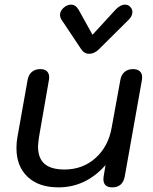

<svg xmlns="http://www.w3.org/2000/svg" viewBox="-20 -798 661 828"><path d="M51 -159Q51 -185 55 -206L99 -453Q103 -476 117.5 -488Q132 -500 154 -500Q173 -500 182.5 -490.5Q192 -481 192 -465Q192 -457 191 -453L148 -206Q144 -176 144 -166Q144 -116 172 -91.5Q200 -67 258 -67Q337 -67 392.5 -117Q448 -167 462 -250L499 -453Q503 -476 517.5 -488Q532 -500 553 -500Q572 -500 582.5 -491Q593 -482 593 -464Q593 -457 592 -453L518 -37Q509 10 464 10Q445 10 435.5 1Q426 -8 426 -25Q426 -33 427 -37L435 -86Q350 10 232 10Q147 10 99 -35.5Q51 -81 51 -159ZM330 -586 246 -712Q239 -722 239 -734Q239 -754 261 -770Q275 -778 286 -778Q306 -778 319 -756L379 -648L478 -756Q499 -778 519 -778Q532 -778 540 -770Q551 -760 551 -746Q551 -728 534 -712L407 -586Q387 -566 365 -566Q343 -566 330 -586Z"/></svg>

Font: Kodchasan Medium
Style: Italic
Weight: 500
Italic angle: -10°
Version: Version 1.000; ttfautohint (v1.6)